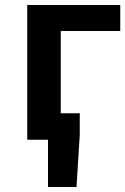

<svg xmlns="http://www.w3.org/2000/svg" viewBox="-20 -559 501 768"><path d="M172 0H89V-539H461V-435H223V-106H299V-18L286 189H172Z"/></svg>

Font: Nebula Sans Semibold
Style: Regular
Weight: 600
Designer: Paul D. Hunt for Adobe (as Source Sans)
Foundry: Nebula Entertainment & Broadcasting LLC
Version: Version 1.010